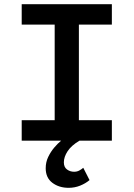

<svg xmlns="http://www.w3.org/2000/svg" viewBox="-20 -674 640 920"><path d="M309 226Q263 226 231 202Q199 178 199 132Q199 103 211 78Q223 53 240 33Q257 13 273 0H84V-98H242V-556H84V-654H516V-556H358V-98H516V0H361Q322 23 304 50.5Q286 78 286 104Q286 127 301 138Q316 149 335 149Q349 149 360 143Q371 137 379 130L409 189Q390 205 364 215.5Q338 226 309 226Z"/></svg>

Font: Source Code Pro SemiBold
Style: Regular
Weight: 600
Monospace: yes
Designer: Paul D. Hunt, Teo Tuominen
Foundry: Adobe Systems Incorporated
Version: Version 1.018;hotconv 1.0.116;makeotfexe 2.5.65601